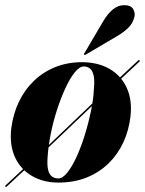

<svg xmlns="http://www.w3.org/2000/svg" viewBox="-26 -698 562 744"><path d="M-5 25.5Q-6 24.5 -6 23.2Q-6 22 -4.5 20.5L122 -97.5L142 -116L372 -335.5L386.5 -349L509 -463.5Q510.5 -465 512 -465.2Q513.5 -465.5 514.5 -464.5Q516 -464 516 -462.5Q516 -461 514.5 -459.5L391 -344L377 -331.5L146 -111.5L126.5 -92.5L0.5 24.5Q-1 26.5 -2.5 26.5Q-4 26.5 -5 25.5ZM295 -457Q356.5 -456 400.2 -430Q444 -404 465.5 -356.8Q487 -309.5 479.5 -246Q473.5 -193 452 -146.5Q430.5 -100 394.8 -65Q359 -30 310 -10.2Q261 9.5 200 9.5Q142.5 9.5 98.5 -15.8Q54.5 -41 32.5 -88Q10.5 -135 17.5 -199Q24.5 -255.5 46.8 -302.5Q69 -349.5 105.2 -384.5Q141.5 -419.5 189.5 -438.5Q237.5 -457.5 295 -457ZM200 -6.5Q217 -6.5 235.5 -30Q254 -53.5 271.5 -92Q289 -130.5 303.2 -177Q317.5 -223.5 327 -270Q336.5 -316.5 338 -355.5Q341 -387 336.8 -405.5Q332.5 -424 323 -432Q313.5 -440 300 -440.5Q282.5 -441 263.8 -417.8Q245 -394.5 227.2 -356Q209.5 -317.5 194.5 -271Q179.5 -224.5 170.2 -177.2Q161 -130 158.5 -90Q156 -57.5 160.5 -39.5Q165 -21.5 175.5 -14Q186 -6.5 200 -6.5ZM373 -614Q391.5 -645.5 411.8 -661.8Q432 -678 455 -678Q481.5 -678 490.2 -662.5Q499 -647 494.5 -631Q488 -606 469 -588.2Q450 -570.5 426 -557L305.5 -486Q304 -485.5 302.2 -485.2Q300.5 -485 300 -486Q298.5 -487.5 299.5 -489Q300.5 -490.5 301.5 -492.5Z"/></svg>

Font: Fraunces 120pt
Style: Bold Italic
Weight: 700
Italic angle: -16°
Version: Version 1.000;[b76b70a41]